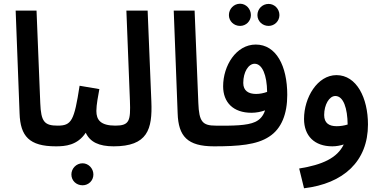

<svg xmlns="http://www.w3.org/2000/svg" viewBox="-20 -780 2036 1030"><path d="M280 5C323 5 345 -19 345 -52C345 -84 328 -106 290 -106C218 -106 200 -127 196 -227L176 -723H64L85 -172C89 -49 137 5 280 5Z M279 5C330 5 395 0 440 -68C463 -18 511 5 590 5C634 5 655 -19 655 -52C655 -83 638 -106 600 -106C519 -106 497 -137 497 -185C497 -219 507 -268 513 -302L407 -320C378 -132 364 -106 289 -106ZM423 214C455 214 481 189 481 156C481 124 455 96 423 96C389 96 363 124 363 156C363 189 389 214 423 214Z M589 5C772 5 798 -86 792 -235L772 -723H658L677 -239C681 -132 675 -106 598 -106Z M1128 5C1171 5 1193 -19 1193 -52C1193 -84 1176 -106 1138 -106C1066 -106 1048 -127 1044 -227L1024 -723H912L933 -172C937 -49 985 5 1128 5Z M1268 -641C1300 -641 1326 -667 1326 -699C1326 -732 1300 -760 1268 -760C1234 -760 1208 -732 1208 -699C1208 -667 1234 -641 1268 -641ZM1421 -641C1453 -641 1479 -667 1479 -699C1479 -732 1453 -759 1421 -759C1387 -759 1361 -732 1361 -699C1361 -667 1387 -641 1421 -641ZM1127 5C1259 5 1358 -3 1424 -47C1491 -90 1521 -170 1521 -271C1521 -426 1462 -541 1352 -541C1247 -541 1177 -428 1177 -317C1177 -231 1231 -175 1329 -175C1354 -175 1380 -180 1402 -188C1392 -158 1375 -138 1349 -126C1306 -106 1229 -105 1136 -106ZM1285 -335C1285 -394 1313 -438 1346 -438C1387 -438 1412 -377 1413 -287C1394 -280 1373 -276 1354 -276C1313 -276 1285 -293 1285 -335Z M1611 230C1822 205 1954 86 1954 -112C1954 -255 1893 -377 1785 -377C1683 -377 1611 -257 1611 -142C1611 -51 1667 5 1763 5C1784 5 1805 1 1824 -5C1789 68 1709 104 1585 124ZM1719 -163C1719 -218 1746 -265 1779 -265C1823 -265 1844 -198 1845 -112C1826 -106 1805 -103 1786 -103C1746 -103 1719 -119 1719 -163Z"/></svg>

Font: Noto Sans Arabic UI Cn SmBd
Style: Regular
Weight: 600
Width: 3
Designer: Monotype Design Team, Nadine Chahine and Nizar Qandah
Foundry: Monotype Imaging Inc.
Version: Version 2.010